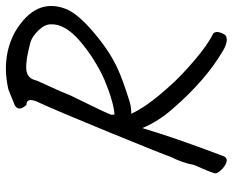

<svg xmlns="http://www.w3.org/2000/svg" viewBox="-88 -614 775 639"><g transform="rotate(-90 299.5 -294.5)"><path d="M477 -581Q417 -597 388 -594.5Q359 -592 352 -564Q352 -561 331.5 -517Q311 -473 302 -449Q239 -321 237.5 -312.5Q236 -304 239 -301Q280 -304 355 -335Q427 -368 484 -417.5Q541 -467 538 -514Q538 -533 518 -554Q498 -575 477 -581ZM321 -654Q426 -678 511 -633Q629 -564 589 -462Q573 -422 508 -367.5Q443 -313 387 -289Q358 -275 279 -250Q261 -245 239 -245L241 -244Q264 -193 330 -120Q361 -84 415 -37.5Q469 9 508 28Q516 37 510 53Q504 69 497 71Q478 78 445 57Q351 1 258 -106Q214 -156 193 -208L191 -203Q161 -101 100 60Q91 86 58 59Q42 43 42 35Q42 27 70 -36Q76 -72 99 -119Q104 -136 177.5 -315.5Q251 -495 282 -562Q294 -594 270 -594Q246 -620 269 -633Z"/></g></svg>

Font: Caveat
Style: Regular
Weight: 400
Designer: Pablo Impallari
Foundry: Creative Lab NY
Version: Version 1.096; ttfautohint (v1.3)